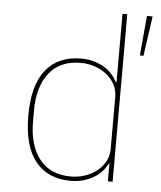

<svg xmlns="http://www.w3.org/2000/svg" viewBox="-53 -786 707 845"><g transform="rotate(5 300.0 -364.0)"><path d="M290 12Q190 12 135 -55.5Q80 -123 80 -258Q80 -393 135 -460.5Q190 -528 290 -528Q323 -528 349 -520Q375 -512 395 -499.5Q415 -487 429 -470.5Q443 -454 451 -438H454V-740H475V0H454V-78H451Q443 -61 429 -45Q415 -29 395 -16.5Q375 -4 349 4Q323 12 290 12ZM290 -7Q322 -7 352 -17Q382 -27 404.5 -45Q427 -63 440.5 -88Q454 -113 454 -143V-373Q454 -403 440.5 -428Q427 -453 404.5 -471Q382 -489 352 -499Q322 -509 290 -509Q199 -509 151 -448.5Q103 -388 103 -282V-234Q103 -128 151 -67.5Q199 -7 290 -7ZM562 -740H587L562 -564H546Z"/></g></svg>

Font: IBM Plex Mono Thin
Style: Regular
Weight: 100
Monospace: yes
Designer: Mike Abbink, Paul van der Laan, Pieter van Rosmalen
Foundry: Bold Monday
Version: Version 2.3